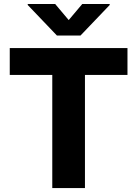

<svg xmlns="http://www.w3.org/2000/svg" viewBox="-20 -950 693 970"><path d="M29.3 -707H624V-571.3H409.2V0H244.1V-571.3H29.3ZM327.1 -848.6 395.5 -929.7H534.2V-924.8L386.7 -770.5H267.6L120.1 -924.8V-929.7H258.8Z"/></svg>

Font: Pretendard JP ExtraBold
Style: Regular
Weight: 800
Designer: Base glyphs from Inter by Rasmus Andersson; Hangeul glyphs from Noto Sans CJK(Source Han Sans) by Jang Soo-young and Kan
Foundry: Kil Hyung-jin
Version: Version 1.309